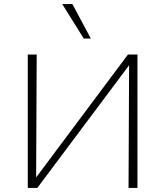

<svg xmlns="http://www.w3.org/2000/svg" viewBox="-20 -927 815 947"><path d="M136 0V-22L611 -658H639V-635L164 0ZM117 0V-658H161L158 0ZM614 0 617 -658H658V0ZM393 -737 287 -907H337L428 -737Z"/></svg>

Font: Ysabeau Office ExtraLight
Style: Regular
Weight: 250
Designer: Christian Thalmann (Catharsis Fonts)
Version: Version 2.001;gftools[0.9.30]; featfreeze: tnum,lnum,ss02